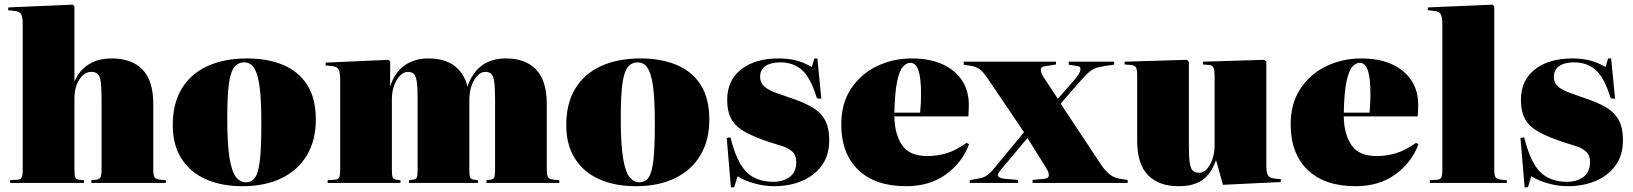

<svg xmlns="http://www.w3.org/2000/svg" viewBox="-20 -789 7044 828"><path d="M24 0V-12L55 -14Q69 -15 73.5 -23.5Q78 -32 78 -57V-685Q78 -714 71.5 -727Q65 -740 42 -742L15 -745L16 -757L294 -769L301 -761V-439H302Q320 -483 360.5 -510Q401 -537 462 -537Q548 -537 594.5 -489Q641 -441 641 -341V-58Q641 -32 647 -24Q653 -16 671 -14L695 -12V0H374V-12L395 -14Q409 -16 413.5 -24.5Q418 -33 418 -58V-363Q418 -414 414 -438.5Q410 -463 400 -471Q390 -479 373 -479Q344 -479 322.5 -446.5Q301 -414 301 -364V-58Q301 -32 304.5 -24Q308 -16 321 -14L342 -12V0Z M1025 14Q935 14 867.5 -16Q800 -46 762.5 -105Q725 -164 725 -249Q725 -344 764.5 -408Q804 -472 876 -504.5Q948 -537 1045 -537Q1134 -537 1201 -509Q1268 -481 1305 -422.5Q1342 -364 1342 -273Q1342 -184 1303.5 -119.5Q1265 -55 1194 -20.5Q1123 14 1025 14ZM1040 -3Q1066 -3 1080.5 -24Q1095 -45 1101 -100Q1107 -155 1107 -256Q1107 -340 1102 -392Q1097 -444 1087 -472Q1077 -500 1063.5 -510Q1050 -520 1033 -520Q1007 -520 990.5 -499.5Q974 -479 967 -427Q960 -375 960 -280Q960 -167 970 -107Q980 -47 998 -25Q1016 -3 1040 -3Z M1393 0V-12L1424 -14Q1438 -15 1442.5 -23.5Q1447 -32 1447 -57V-447Q1447 -476 1440.5 -489Q1434 -502 1411 -504L1384 -507L1385 -519L1656 -531L1663 -523L1662 -418H1663Q1683 -478 1725.5 -507.5Q1768 -537 1828 -537Q1896 -537 1938.5 -506Q1981 -475 1996 -416Q2038 -537 2162 -537Q2246 -537 2292 -489Q2338 -441 2338 -341V-58Q2338 -32 2344 -24Q2350 -16 2368 -14L2392 -12V0H2078V-12L2095 -14Q2109 -16 2112 -25Q2115 -34 2115 -58V-363Q2115 -414 2111 -438.5Q2107 -463 2098 -471Q2089 -479 2073 -479Q2046 -479 2025 -444Q2004 -409 2004 -356V-58Q2004 -32 2007.5 -24Q2011 -16 2024 -14L2041 -12V0H1744V-12L1761 -14Q1775 -16 1778 -25Q1781 -34 1781 -58V-363Q1781 -414 1777 -438.5Q1773 -463 1764 -471Q1755 -479 1739 -479Q1721 -479 1705 -462.5Q1689 -446 1679.5 -419.5Q1670 -393 1670 -362V-58Q1670 -32 1673.5 -24Q1677 -16 1690 -14L1707 -12V0Z M2722 14Q2632 14 2564.5 -16Q2497 -46 2459.5 -105Q2422 -164 2422 -249Q2422 -344 2461.5 -408Q2501 -472 2573 -504.5Q2645 -537 2742 -537Q2831 -537 2898 -509Q2965 -481 3002 -422.5Q3039 -364 3039 -273Q3039 -184 3000.5 -119.5Q2962 -55 2891 -20.5Q2820 14 2722 14ZM2737 -3Q2763 -3 2777.5 -24Q2792 -45 2798 -100Q2804 -155 2804 -256Q2804 -340 2799 -392Q2794 -444 2784 -472Q2774 -500 2760.5 -510Q2747 -520 2730 -520Q2704 -520 2687.5 -499.5Q2671 -479 2664 -427Q2657 -375 2657 -280Q2657 -167 2667 -107Q2677 -47 2695 -25Q2713 -3 2737 -3Z M3132 19 3114 -194 3130 -197Q3156 -91 3198.5 -48Q3241 -5 3315 -5Q3356 -5 3385 -25.5Q3414 -46 3414 -91Q3414 -120 3396.5 -135.5Q3379 -151 3353 -159Q3327 -167 3302 -175Q3235 -197 3194 -219.5Q3153 -242 3134.5 -274.5Q3116 -307 3116 -359Q3116 -442 3176 -489.5Q3236 -537 3338 -537Q3375 -537 3409 -529.5Q3443 -522 3481 -500L3492 -537H3505L3522 -363L3503 -365Q3476 -454 3438.5 -487Q3401 -520 3346 -520Q3304 -520 3281 -504Q3258 -488 3258 -458Q3258 -432 3275.5 -416.5Q3293 -401 3322 -390.5Q3351 -380 3385 -368Q3441 -350 3479 -328.5Q3517 -307 3536.5 -273.5Q3556 -240 3556 -184Q3556 -120 3524.5 -76Q3493 -32 3439 -9Q3385 14 3318 14Q3277 14 3233.5 2Q3190 -10 3161 -29L3146 19Z M3888 14Q3754 14 3681 -56.5Q3608 -127 3608 -252Q3608 -343 3650 -406.5Q3692 -470 3761.5 -503.5Q3831 -537 3913 -537Q3987 -537 4042 -513Q4097 -489 4127.5 -444Q4158 -399 4158 -336Q4158 -326 4157.5 -314Q4157 -302 4156 -287H3837Q3838 -211 3870 -163.5Q3902 -116 3979 -116Q4020 -116 4060 -127.5Q4100 -139 4149 -173L4159 -167Q4130 -88 4059.5 -37Q3989 14 3888 14ZM3837 -303H3948Q3950 -324 3951 -343Q3952 -362 3952 -381Q3952 -452 3941 -485Q3930 -518 3906 -518Q3889 -518 3874 -501.5Q3859 -485 3849 -438.5Q3839 -392 3837 -303Z M4162 0V-12L4205 -20Q4221 -23 4234.5 -31.5Q4248 -40 4264 -59L4396 -219L4239 -451Q4221 -478 4205.5 -490Q4190 -502 4162 -506L4136 -510V-523H4534V-511L4484 -503Q4469 -501 4468.5 -489Q4468 -477 4478 -460L4542 -363L4612 -443Q4638 -473 4639.5 -487.5Q4641 -502 4627 -504L4589 -510V-523H4785L4784 -510L4748 -505Q4720 -501 4703.5 -494.5Q4687 -488 4672.5 -474.5Q4658 -461 4635 -435L4554 -342L4729 -78Q4746 -53 4765 -37.5Q4784 -22 4809 -18L4843 -13V0H4433V-13L4484 -18Q4502 -20 4503 -32.5Q4504 -45 4492 -64L4411 -194L4293 -53Q4287 -46 4284 -38Q4281 -30 4289 -24.5Q4297 -19 4323 -17L4370 -13V0Z M5063 14Q4977 14 4930.5 -34Q4884 -82 4884 -182V-465Q4884 -491 4878 -499.5Q4872 -508 4854 -509L4830 -511V-523L5098 -531L5107 -523V-160Q5107 -110 5111 -85Q5115 -60 5125 -52Q5135 -44 5152 -44Q5170 -44 5185 -60.5Q5200 -77 5209 -104Q5218 -131 5218 -161V-463Q5218 -483 5213.5 -495.5Q5209 -508 5192 -509L5168 -511V-523L5432 -531L5441 -523V-76Q5441 -48 5447.5 -34.5Q5454 -21 5477 -19L5504 -16L5503 -4L5254 8L5225 -96H5223Q5203 -39 5165 -12.5Q5127 14 5063 14Z M5826 14Q5692 14 5619 -56.5Q5546 -127 5546 -252Q5546 -343 5588 -406.5Q5630 -470 5699.5 -503.5Q5769 -537 5851 -537Q5925 -537 5980 -513Q6035 -489 6065.5 -444Q6096 -399 6096 -336Q6096 -326 6095.5 -314Q6095 -302 6094 -287H5775Q5776 -211 5808 -163.5Q5840 -116 5917 -116Q5958 -116 5998 -127.5Q6038 -139 6087 -173L6097 -167Q6068 -88 5997.5 -37Q5927 14 5826 14ZM5775 -303H5886Q5888 -324 5889 -343Q5890 -362 5890 -381Q5890 -452 5879 -485Q5868 -518 5844 -518Q5827 -518 5812 -501.5Q5797 -485 5787 -438.5Q5777 -392 5775 -303Z M6146 0V-12L6177 -14Q6191 -15 6195.5 -23.5Q6200 -32 6200 -57V-685Q6200 -714 6193.5 -727Q6187 -740 6164 -742L6137 -745L6138 -757L6417 -769L6424 -761V-58Q6424 -32 6430 -24Q6436 -16 6454 -14L6478 -12V0Z M6555 19 6537 -194 6553 -197Q6579 -91 6621.5 -48Q6664 -5 6738 -5Q6779 -5 6808 -25.5Q6837 -46 6837 -91Q6837 -120 6819.5 -135.5Q6802 -151 6776 -159Q6750 -167 6725 -175Q6658 -197 6617 -219.5Q6576 -242 6557.5 -274.5Q6539 -307 6539 -359Q6539 -442 6599 -489.5Q6659 -537 6761 -537Q6798 -537 6832 -529.5Q6866 -522 6904 -500L6915 -537H6928L6945 -363L6926 -365Q6899 -454 6861.5 -487Q6824 -520 6769 -520Q6727 -520 6704 -504Q6681 -488 6681 -458Q6681 -432 6698.5 -416.5Q6716 -401 6745 -390.5Q6774 -380 6808 -368Q6864 -350 6902 -328.5Q6940 -307 6959.5 -273.5Q6979 -240 6979 -184Q6979 -120 6947.5 -76Q6916 -32 6862 -9Q6808 14 6741 14Q6700 14 6656.5 2Q6613 -10 6584 -29L6569 19Z"/></svg>

Font: Display Black
Style: Regular
Weight: 900
Designer: Latin by Veronika Burian and Jose Scaglione. Greek by Irene Vlachou. Cyrillic by Vera Evstafieva.
Foundry: TypeTogether
Version: Version 3.002